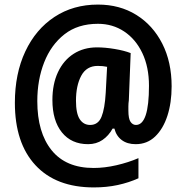

<svg xmlns="http://www.w3.org/2000/svg" viewBox="-20 -736 814 839"><path d="M730 -359Q730 -287 711.5 -230Q693 -173 658 -139.5Q623 -106 573 -106Q536 -106 512 -124Q488 -142 480 -174H472Q455 -143 428 -124.5Q401 -106 365 -106Q292 -106 250.5 -157.5Q209 -209 209 -299Q209 -369 233.5 -421Q258 -473 302 -501Q346 -529 404 -529Q439 -529 481 -522Q523 -515 551 -504L543 -298Q541 -284 541 -271Q541 -258 541 -253Q541 -217 550.5 -203.5Q560 -190 574 -190Q631 -190 631 -361Q631 -443 602 -504Q573 -565 522.5 -598.5Q472 -632 408 -632Q320 -632 261.5 -586Q203 -540 173 -463.5Q143 -387 143 -294Q143 -157 205.5 -79.5Q268 -2 389 -2Q437 -2 489 -14Q541 -26 585 -45V43Q543 62 494.5 72.5Q446 83 390 83Q225 83 135 -14Q45 -111 45 -287Q45 -414 90.5 -511Q136 -608 218 -662Q300 -716 408 -716Q503 -716 575.5 -671Q648 -626 689 -545.5Q730 -465 730 -359ZM312 -296Q312 -240 328.5 -215Q345 -190 374 -190Q409 -190 423.5 -225.5Q438 -261 442 -331L448 -444Q439 -446 429 -447Q419 -448 407 -448Q358 -448 335 -405Q312 -362 312 -296Z"/></svg>

Font: Noto Sans Gujarati Condensed
Style: Bold
Weight: 700
Width: 3
Designer: Jelle Bosma - Monotype Design Team, Universal Thirst
Foundry: Monotype Imaging Inc.
Version: Version 2.106; ttfautohint (v1.8.4.7-5d5b)